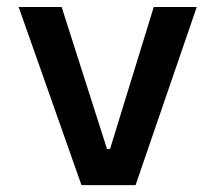

<svg xmlns="http://www.w3.org/2000/svg" viewBox="-20 -538 626 558"><path d="M216.8 0 34.2 -517.6H159.2L291 -105H299.8L426.8 -517.6H551.8L374 0Z"/></svg>

Font: Caskaydia Cove SemiBold
Style: Regular
Weight: 600
Monospace: yes
Designer: Aaron Bell
Foundry: Saja Typeworks
Version: Version 4.300; ttfautohint (v1.8.3)